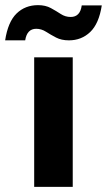

<svg xmlns="http://www.w3.org/2000/svg" viewBox="-68 -727 416 747"><path d="M65 0V-504H215V0ZM200 -570Q171 -570 150 -581Q129 -592 111 -603.5Q93 -615 73 -615Q37 -615 30 -570H-48Q-37 -642 -3.5 -674.5Q30 -707 80 -707Q109 -707 130 -695.5Q151 -684 168.5 -672.5Q186 -661 207 -661Q244 -661 250 -706H328Q317 -635 283 -602.5Q249 -570 200 -570Z"/></svg>

Font: DM Sans Black
Style: Regular
Weight: 900
Designer: Colophon Foundry, Jonny Pinhorn
Foundry: Colophon Foundry
Version: Version 4.004; ttfautohint (v1.8.4.7-5d5b)